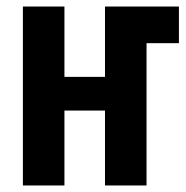

<svg xmlns="http://www.w3.org/2000/svg" viewBox="-20 -567 570 587"><path d="M50 0V-547H177V-332H301V-547H527V-435H428V0H301V-229H177V0Z"/></svg>

Font: Noto Sans Mono Condensed
Style: Bold
Weight: 700
Width: 3
Designer: Monotype Design Team
Foundry: Monotype Imaging Inc.
Version: Version 2.014